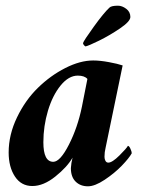

<svg xmlns="http://www.w3.org/2000/svg" viewBox="-20 -653 518 681"><path d="M283.2 -488.3Q275.4 -493.2 274.4 -500Q276.9 -508.8 312.5 -558.1Q348.1 -607.4 368.2 -626Q375 -632.8 398.4 -632.8Q413.1 -632.8 427.7 -621.8Q442.4 -610.8 442.4 -592.8Q442.4 -577.1 405.3 -552Q368.2 -526.9 331.3 -508.8Q294.4 -490.7 283.2 -488.3ZM310.5 -438.5Q335 -438.5 366.5 -432.6Q397.9 -426.8 415 -420.9L354.5 -128.9Q350.6 -113.3 350.6 -96.7Q350.6 -88.9 354 -82.5Q357.4 -76.2 364.3 -76.2Q377.9 -76.2 403.6 -101.6Q429.2 -127 433.6 -135.7Q438 -135.7 442.6 -125.5Q447.3 -115.2 447.3 -109.4Q438 -92.3 412.1 -65.4Q386.2 -38.6 351.3 -15.4Q316.4 7.8 292 7.8Q265.1 7.8 248.3 -8.8Q231.4 -25.4 231.4 -56.6Q231.4 -61.5 233.4 -75.2Q234.4 -81.1 237.3 -93.8Q218.3 -60.5 176.3 -26.9Q134.3 6.8 94.7 6.8Q55.2 6.8 33 -26.9Q10.7 -60.5 10.7 -112.3Q10.7 -175.3 40.3 -236.6Q69.8 -297.9 114.3 -341.3Q158.7 -384.8 211.4 -411.6Q264.2 -438.5 310.5 -438.5ZM255.9 -384.8Q223.6 -384.8 195.1 -349.9Q166.5 -314.9 150.1 -260.3Q133.8 -205.6 133.8 -148.4Q133.8 -79.1 168.9 -79.1Q193.4 -79.1 224.4 -139.9Q255.4 -200.7 270.5 -274.4L290 -373Q279.8 -384.8 255.9 -384.8Z"/></svg>

Font: Crimson
Style: BoldItalic
Weight: 700
Italic angle: -11°
Version: Version 0.8